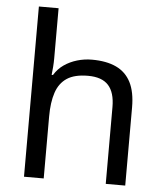

<svg xmlns="http://www.w3.org/2000/svg" viewBox="-54 -807 725 854"><g transform="rotate(5 309.0 -380.0)"><path d="M173 -537Q173 -518 171.5 -498Q170 -478 168 -462H174Q191 -490 217 -508Q243 -526 275 -535.5Q307 -545 341 -545Q406 -545 449.5 -524.5Q493 -504 515 -461Q537 -418 537 -349V0H450V-343Q450 -408 421 -440Q392 -472 330 -472Q270 -472 236 -449.5Q202 -427 187.5 -383.5Q173 -340 173 -277V0H85V-760H173Z"/></g></svg>

Font: hexubangla05
Style: Book
Weight: 400
Designer: Jelle Bosma - Monotype Design Team
Foundry: Monotype Imaging Inc.
Version: Version 2.003